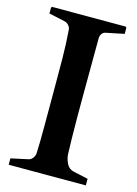

<svg xmlns="http://www.w3.org/2000/svg" viewBox="-108 -756 581 815"><g transform="rotate(15 182.5 -348.5)"><path d="M267 -649Q255 -647 249 -638Q243 -629 243 -618L242 -367Q242 -324 242 -273Q242 -222 243 -177Q244 -132 245 -106Q247 -87 256.5 -68Q266 -49 288 -44L352 -30V-1H13V-29L87 -45Q99 -47 107 -58Q115 -69 115 -81Q116 -97 116.5 -130.5Q117 -164 117 -206.5Q117 -249 117 -292.5Q117 -336 117 -372Q117 -434 116.5 -497.5Q116 -561 111 -622Q110 -632 102 -640.5Q94 -649 83 -651L14 -666V-692L18 -696H341L345 -692V-665Z"/></g></svg>

Font: Aref Ruqaa Ink
Style: Bold
Weight: 700
Designer: Abdullah Aref
Version: Version 1.005